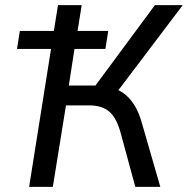

<svg xmlns="http://www.w3.org/2000/svg" viewBox="-20 -725 729 745"><path d="M93 0 178 -535H46L57 -605H189L205 -705H297L281 -605H400L389 -535H269L247 -393H366L334 -371L581 -705H689L428 -360L396 -387Q430 -383 455.5 -366Q481 -349 500 -319.5Q519 -290 531 -246L602 0H505L449 -206Q433 -267 404.5 -291.5Q376 -316 327 -316H236L185 0Z"/></svg>

Font: Nunito Sans 10pt SemiCondensed Medium
Style: Italic
Weight: 500
Width: 4
Italic angle: -9°
Designer: Vernon Adams
Foundry: Vernon Adams
Version: Version 3.101;gftools[0.9.27]